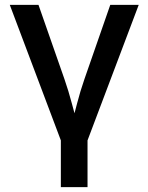

<svg xmlns="http://www.w3.org/2000/svg" viewBox="-20 -560 606 784"><path d="M230.5 18.6 20 -540H137.2L243.2 -236.8Q260.3 -187.5 273.2 -138.2Q286.1 -88.9 299.8 -40H269Q282.2 -88.9 294.9 -138.2Q307.6 -187.5 324.7 -236.8L430.2 -540H546.4L335.4 18.6ZM228.5 204.1V-3.9H337.4V204.1Z"/></svg>

Font: V-Inter
Style: Medium-500
Weight: 500
Designer: Rasmus Andersson
Foundry: rsms
Version: Version 4.000;git-4146feb